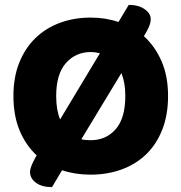

<svg xmlns="http://www.w3.org/2000/svg" viewBox="-20 -697 743 786"><path d="M35 -304Q35 -382 59.5 -442Q84 -502 126.5 -542.5Q169 -583 226.5 -604Q284 -625 351 -625Q412 -625 465 -607L507 -677Q547 -677 572 -659.5Q597 -642 597 -619Q597 -603 588.5 -584.5Q580 -566 569 -549Q615 -507 641.5 -446Q668 -385 668 -304Q668 -226 644 -165.5Q620 -105 577.5 -64.5Q535 -24 477 -3Q419 18 351 18Q288 18 234 0L193 69Q151 69 127 51Q103 33 103 8Q103 -6 111.5 -25Q120 -44 130 -61Q85 -103 60 -163.5Q35 -224 35 -304ZM351 -123Q414 -123 453.5 -168Q493 -213 493 -304Q493 -332 489 -355Q485 -378 477 -398L313 -127Q329 -123 351 -123ZM210 -304Q210 -275 214 -251.5Q218 -228 226 -208L389 -479Q369 -484 352 -484Q290 -484 250 -439Q210 -394 210 -304Z"/></svg>

Font: Baloo Chettan
Style: Regular
Weight: 400
Designer: Maithili Shingre and Ek Type
Foundry: Ek Type
Version: Version 1.443;PS 1.000;hotconv 16.6.51;makeotf.lib2.5.65220;